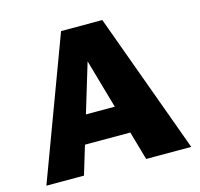

<svg xmlns="http://www.w3.org/2000/svg" viewBox="-98 -763 903 868"><g transform="rotate(-15 354.0 -329.0)"><path d="M482 0 323 -556H359L191 0H15L260 -658H453L693 0ZM129 -134 180 -265H485L550 -134Z"/></g></svg>

Font: Ysabeau SC Black
Style: Regular
Weight: 900
Designer: Christian Thalmann (Catharsis Fonts)
Version: Version 2.001;gftools[0.9.30]; featfreeze: smcp